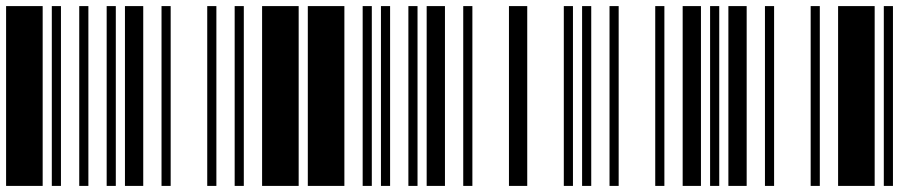

<svg xmlns="http://www.w3.org/2000/svg" viewBox="-20 -610 3010 630"><path d="M0 0V-590H120V0ZM150 0V-590H180V0ZM240 0V-590H270V0Z M330 0V-590H360V0ZM390 0V-590H450V0ZM510 0V-590H540V0Z M660 0V-590H690V0ZM750 0V-590H780V0ZM840 0V-590H960V0Z M990 0V-590H1110V0ZM1170 0V-590H1200V0ZM1230 0V-590H1260V0Z M1320 0V-590H1350V0ZM1380 0V-590H1440V0ZM1500 0V-590H1530V0Z M1650 0V-590H1710V0ZM1830 0V-590H1860V0ZM1890 0V-590H1920V0Z M1980 0V-590H2010V0ZM2130 0V-590H2160V0ZM2220 0V-590H2280V0Z M2310 0V-590H2340V0ZM2370 0V-590H2430V0ZM2490 0V-590H2520V0Z M2640 0V-590H2670V0ZM2730 0V-590H2850V0ZM2880 0V-590H2910V0Z"/></svg>

Font: Libre Barcode 128
Style: Regular
Weight: 400
Version: Version 1.005; ttfautohint (v1.8.3)